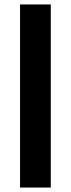

<svg xmlns="http://www.w3.org/2000/svg" viewBox="-20 -680 318 862"><path d="M70 162V-660H208V162Z"/></svg>

Font: Bricolage Grotesque 12pt ExtraBold
Style: Regular
Weight: 800
Designer: Mathieu Triay
Foundry: Atelier Triay
Version: Version 1.001; ttfautohint (v1.8.4.7-5d5b);gftools[0.9.33.de